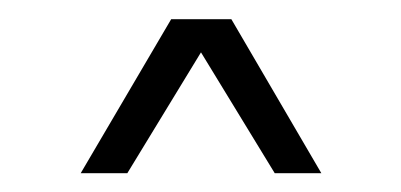

<svg xmlns="http://www.w3.org/2000/svg" viewBox="-20 -734 420 201"><path d="M316.4 -552.7H267.6L190.4 -679.2L113.3 -552.7H64.5L159.2 -713.9H222.2Z"/></svg>

Font: Estedad-FD Light
Style: Regular
Weight: 300
Designer: Amin Abedi
Version: Version 7.3